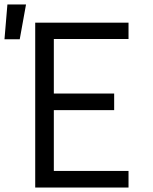

<svg xmlns="http://www.w3.org/2000/svg" viewBox="-61 -836 681 856"><path d="M96 0V-735H512V-662H179V-419H448V-345H179V-74H512V0ZM-41 -661 -28 -816H55L27 -661Z"/></svg>

Font: Iosevka Extended
Style: Regular
Weight: 400
Width: 7
Monospace: yes
Designer: Belleve Invis
Foundry: Belleve Invis
Version: Version 32.5.0; ttfautohint (v1.8.4)